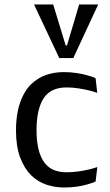

<svg xmlns="http://www.w3.org/2000/svg" viewBox="-20 -833 492 862"><path d="M267.6 8.8Q227.1 8.8 188.5 -3.9Q149.9 -16.6 119.6 -46.4Q88.9 -76.7 70.3 -126.5Q51.8 -176.3 51.8 -247.1Q51.8 -296.9 60.3 -336.2Q68.8 -375.5 84 -404.8Q98.6 -434.6 119.1 -454.1Q150.4 -484.4 187.7 -496.8Q225.1 -509.3 265.1 -509.3Q297.4 -509.3 323.7 -505.1Q350.1 -501 369.1 -495.6Q392.6 -489.7 409.2 -481.9L416.5 -416Q407.2 -419.4 396.7 -422.6Q386.2 -425.8 375 -428.2Q356 -432.6 331.1 -436.5Q306.2 -440.4 278.3 -440.4Q210.9 -440.4 178.7 -396Q162.1 -372.6 153.1 -335.9Q144 -299.3 144 -248.5Q144 -151.4 178.7 -104Q195.8 -80.6 220.7 -70.1Q245.6 -59.6 278.3 -59.6Q306.2 -59.6 331.3 -63.2Q356.4 -66.9 375.5 -71.3Q397.5 -76.2 417 -83L409.2 -18.1Q393.1 -10.7 369.6 -4.4Q351.1 1 325 4.9Q298.8 8.8 267.6 8.8ZM420.9 -813 309.1 -572.3H246.1L132.8 -813H218.8L274.9 -628.9H280.8L335.4 -813Z"/></svg>

Font: Mako
Style: Regular
Weight: 400
Designer: vernon adams
Foundry: vernon adams
Version: Version 1.100; ttfautohint (v1.8.4.7-5d5b);gftools[0.9.33]